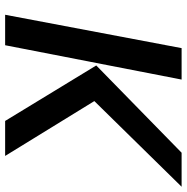

<svg xmlns="http://www.w3.org/2000/svg" viewBox="-10 -718 728 748"><g transform="rotate(90 354.0 -344.0)"><path d="M167.5 -687.5 37.5 0H156.2L290 -687.5ZM451.2 0H587.5L373.8 -347.5L707.5 -687.5H575L235 -355Z"/></g></svg>

Font: Cambay
Style: Bold Italic
Weight: 700
Italic angle: -11°
Designer: Pooja Saxena
Foundry: Pooja Saxena
Version: Version 1.006;PS 001.006;hotconv 1.0.70;makeotf.lib2.5.58329